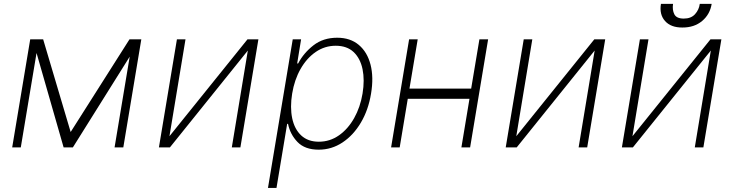

<svg xmlns="http://www.w3.org/2000/svg" viewBox="-20 -744 3701 969"><path d="M336.6 -77.8 633.5 -545.5H693.2L602.3 0H558.2L634.6 -458.1L347.7 0H301.1L164.4 -476.6L84.9 0H41.5L132.5 -545.5H197.8Z M835.2 -56.5 1229 -545.5H1284.1L1193.2 0H1149.9L1230.8 -489L837.4 0H782L872.9 -545.5H916.2Z M1332.4 204.5 1457.4 -545.5H1499.6L1479.8 -423.7H1484.7Q1512.4 -476.6 1561.8 -515.1Q1611.2 -553.6 1681.8 -553.6Q1747.9 -553.6 1790.8 -517.4Q1833.8 -481.2 1850.1 -417.6Q1866.5 -354 1852.6 -271.3Q1839.1 -188.9 1801.3 -125.2Q1763.5 -61.4 1708.6 -25Q1653.8 11.4 1588.4 11.4Q1518.8 11.4 1481.5 -27.3Q1444.2 -66.1 1433.6 -119H1429.3L1375.4 204.5ZM1454.5 -271.7Q1443.2 -202.1 1454.7 -147Q1466.3 -92 1500.2 -60.4Q1534.1 -28.8 1589.1 -28.8Q1644.9 -28.8 1690.7 -60.9Q1736.5 -93 1767.4 -148.1Q1798.3 -203.1 1809.7 -271.7Q1821 -340.2 1809.7 -394.9Q1798.3 -449.6 1764.6 -481.4Q1730.8 -513.1 1674.4 -513.1Q1619 -513.1 1573.3 -481.7Q1527.7 -450.3 1496.8 -395.8Q1465.9 -341.3 1454.5 -271.7Z M2358 -296.9 2355.5 -282.3 2399.5 -545.5H2443.5L2352.6 0H2308.6L2349.4 -245.4H2038L1997.2 0H1953.8L2044.7 -545.5H2088.1L2046.5 -296.9Z M2585.6 -56.5 2979.4 -545.5H3034.4L2943.5 0H2900.2L2981.2 -489L2587.7 0H2532.3L2623.2 -545.5H2666.5Z M3171.9 -56.5 3565.7 -545.5H3620.7L3529.8 0H3486.5L3567.5 -489L3174 0H3118.6L3209.5 -545.5H3252.8ZM3511.7 -724.4H3571.7Q3563.2 -671.2 3523.4 -638Q3483.7 -604.8 3423.7 -605.1Q3365.8 -604.8 3336.3 -638Q3306.8 -671.2 3315.7 -724.4H3376.8Q3372.2 -694.2 3383.2 -672.2Q3394.2 -650.2 3430.8 -650.2Q3467.7 -650.2 3487.7 -672.4Q3507.8 -694.6 3511.7 -724.4Z"/></svg>

Font: Inter UI Extra Light
Style: Italic
Weight: 200
Italic angle: -9.39999°
Designer: Rasmus Andersson
Foundry: rsms
Version: 3.2;8d6f07862